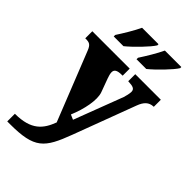

<svg xmlns="http://www.w3.org/2000/svg" viewBox="-294 -859 1173 1173"><g transform="rotate(45 293.0 -272.5)"><path d="M112 -606H196C241 -642 318 -721 339 -756V-766H197C176 -721 140 -662 112 -619ZM309 -606H393C438 -642 515 -721 536 -756V-766H394C373 -721 337 -662 309 -619ZM19 221H42C254 221 292 173 358 -3L509 -406C526 -452 549 -473 585 -475H589V-536H368V-475H373C412 -473 428 -467 428 -442C428 -429 421 -399 417 -388L296 -70L264 -84C298 -164 318 -261 299 -312L267 -399C262 -413 257 -429 257 -442C257 -464 272 -475 315 -475H320V-536H-3V-475H2C32 -475 46 -470 61 -431L237 12C206 94 161 155 19 155Z"/></g></svg>

Font: UArctic Serif Black
Style: Regular
Weight: 900
Designer: Customization by Puisto advertising & original work Monotype Design Team
Foundry: Monotype Imaging Inc.
Version: Version 2.004